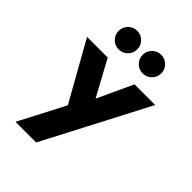

<svg xmlns="http://www.w3.org/2000/svg" viewBox="-288 -936 1341 1341"><g transform="rotate(45 383.0 -265.5)"><path d="M515.5 -513 393.5 -250 250.5 -513H46.5L289.5 -80L112.5 260H316.5L719.5 -513ZM501.5 -791C450.5 -791 409.5 -750 409.5 -699C409.5 -648 450.5 -607 501.5 -607C552.5 -607 593.5 -648 593.5 -699C593.5 -750 552.5 -791 501.5 -791ZM264.5 -791C213.5 -791 172.5 -750 172.5 -699C172.5 -648 213.5 -607 264.5 -607C315.5 -607 356.5 -648 356.5 -699C356.5 -750 315.5 -791 264.5 -791Z"/></g></svg>

Font: Sztylet
Style: Bd
Weight: 700
Foundry: Cannot Into Space Fonts, PlusOne Fonts
Version: Version 0.12